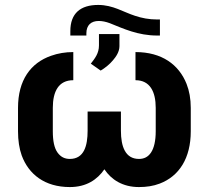

<svg xmlns="http://www.w3.org/2000/svg" viewBox="-20 -748 848 778"><path d="M611 -311V-216C611 -177 604 -148 592 -130C580 -112 564 -104 543 -104C488 -104 470 -154 470 -218V-296H335V-218C335 -158 321 -104 263 -104C242 -104 226 -112 213 -130C200 -148 194 -177 194 -216V-311C194 -377 217 -423 277 -423V-537C245 -537 215 -532 187 -522C104 -493 53 -423 53 -311V-216C53 -179 58 -146 68 -118C96 -42 161 10 263 10C330 10 374 -20 403 -62C431 -20 477 10 543 10C573 10 601 6 627 -4C706 -34 753 -107 753 -216V-311C753 -348 747 -380 736 -408C705 -486 636 -537 529 -537V-423C588 -423 611 -376 611 -311ZM265 -622V-604H330V-613C330 -646 349 -663 380 -663C394 -663 409 -660 425 -654C480 -632 539 -604 617 -604H628V-669H618C583 -669 554 -675 527 -684C480 -699 438 -728 378 -728C306 -728 265 -694 265 -622ZM348 -490 388 -462C405 -472 425 -488 438 -504C450 -518 464 -538 464 -561V-610H381V-564C381 -532 365 -512 348 -490Z"/></svg>

Font: Asimov
Style: Regular
Weight: 500
Designer: Google
Version: Version 2.000980; 2014